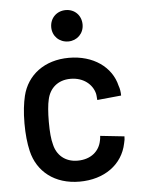

<svg xmlns="http://www.w3.org/2000/svg" viewBox="-52 -761 601 811"><g transform="rotate(-5 248.0 -355.5)"><path d="M253 8C358 8 436 -48 454 -137C457 -148 458 -156 458 -166L356 -177C355 -168 355 -162 353 -156C345 -115 311 -81 252 -81C199 -81 164 -113 154 -159C148 -180 145 -212 145 -255C145 -294 148 -329 153 -349C163 -396 198 -428 252 -428C307 -428 344 -396 354 -357C356 -349 356 -338 357 -329L459 -339C459 -353 457 -368 452 -381C433 -462 356 -517 253 -517C149 -517 75 -460 54 -373C47 -343 42 -306 42 -257C42 -212 46 -173 54 -139C75 -50 148 8 253 8ZM190 -652C190 -614 219 -586 257 -586C294 -586 323 -614 323 -652C323 -691 295 -719 257 -719C219 -719 190 -691 190 -652Z"/></g></svg>

Font: Vanilla Cream DemiBold
Style: Regular
Weight: 600
Designer: Jeremy Tribby, Jinavaṁso
Foundry: Tribby Type
Version: Version 1.422;Glyphs 3.1.2 (3151)